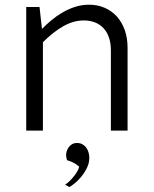

<svg xmlns="http://www.w3.org/2000/svg" viewBox="-20 -547 644 804"><path d="M89.8 -517.6H145.5L155.8 -425.8Q172.9 -443.4 194.3 -461.4Q215.8 -479.5 240.7 -494.1Q265.6 -508.8 293.9 -518.1Q322.3 -527.3 353 -527.3Q388.2 -527.3 417.7 -514.6Q447.3 -502 468.8 -478.5Q490.2 -455.1 502.2 -421.6Q514.2 -388.2 514.2 -346.7V0H444.3V-336.4Q444.3 -367.2 436 -390.6Q427.7 -414.1 412.8 -429.7Q397.9 -445.3 377 -453.4Q356 -461.4 331.1 -461.4Q287.6 -461.4 245.1 -437.3Q202.6 -413.1 159.7 -370.1V0H89.8ZM252.9 226.1Q262.2 220.2 272.2 210.4Q282.2 200.7 290.5 189.9Q298.8 179.2 304.7 168.7Q310.5 158.2 311.5 150.9Q307.6 147.5 301.8 143.1Q295.9 138.7 288.8 135Q281.7 131.3 274.7 128.4Q267.6 125.5 261.2 124Q258.8 118.7 257.8 112.1Q256.8 105.5 256.8 101.6Q256.8 95.2 259.3 86.7Q261.7 78.1 267.1 70.3Q272.5 62.5 281.2 57.1Q290 51.8 302.7 51.8Q315.4 51.8 325 57.1Q334.5 62.5 341.1 71.3Q347.7 80.1 350.8 91.3Q354 102.5 354 113.8Q354 136.7 343.3 157.7Q332.5 178.7 318.4 195.3Q304.2 211.9 290.3 222.7Q276.4 233.4 270 236.3Z"/></svg>

Font: Proza Libre
Style: Light
Weight: 300
Designer: Jasper de Waard
Foundry: Jasper de Waard
Version: Version 1.000; ttfautohint (v1.4.1.8-43bc)